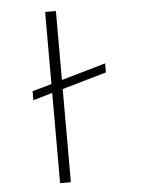

<svg xmlns="http://www.w3.org/2000/svg" viewBox="-51 -741 575 782"><g transform="rotate(-5 236.0 -350.0)"><path d="M163 0V-369L84 -346V-383L163 -405V-700H207V-418L388 -470V-433L207 -381V0Z"/></g></svg>

Font: Panamera Light
Style: Regular
Weight: 300
Designer: Bastien Sozeau
Foundry: NBR — Bastien Sozeau
Version: Version 3.002; ttfautohint (v1.8.4.7-5d5b);gftools[0.9.33]